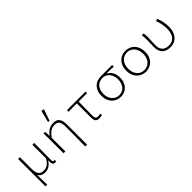

<svg xmlns="http://www.w3.org/2000/svg" viewBox="158 -1941 3283 3283"><g transform="rotate(-45 1800.0 -299.5)"><path d="M96 182V-480H140V-187Q140 -112 169 -70Q198 -28 264 -28Q285 -28 306.5 -32Q328 -36 350 -48.5Q372 -61 394.5 -85Q417 -109 441 -149V-480H485Q484 -374 483 -267.5Q482 -161 482 -58Q482 -42 489 -34.5Q496 -27 506 -27Q509 -27 512.5 -27Q516 -27 524 -29L531 7Q524 9 517 10.5Q510 12 500 12Q468 12 454.5 -10.5Q441 -33 443 -99H441Q406 -41 361 -15Q316 11 267 11Q225 11 191.5 -2.5Q158 -16 135 -58Q135 -15 135 16Q135 47 136 73Q137 99 137.5 124.5Q138 150 140 182Z M1059 180Q1061 59 1061.5 -63Q1062 -185 1062 -302Q1062 -379 1036.5 -415.5Q1011 -452 953 -452Q926 -452 902.5 -447Q879 -442 856.5 -429Q834 -416 810.5 -392Q787 -368 759 -331V0H715V-358Q715 -387 714 -415Q713 -443 710 -480H752L757 -379H759Q805 -443 852 -467.5Q899 -492 962 -492Q1036 -492 1070 -447Q1104 -402 1104 -308V180ZM938 -560 905 -567 960 -781 1011 -769Z M1571 12Q1519 12 1498.5 -15Q1478 -42 1478 -101V-442H1276V-476L1343 -480H1725V-442H1522Q1519 -266 1519 -95Q1519 -27 1577 -27Q1608 -27 1635 -36L1642 1Q1631 6 1611.5 9Q1592 12 1571 12Z M2093 12Q2048 12 2007 -4Q1966 -20 1935 -51.5Q1904 -83 1885.5 -129Q1867 -175 1867 -235Q1867 -299 1886 -345Q1905 -391 1936.5 -421Q1968 -451 2009.5 -465.5Q2051 -480 2095 -480H2369V-439Q2325 -442 2285.5 -444Q2246 -446 2202 -446V-442Q2255 -413 2284.5 -360.5Q2314 -308 2314 -232Q2314 -173 2296.5 -128Q2279 -83 2249 -51.5Q2219 -20 2178.5 -4Q2138 12 2093 12ZM2093 -27Q2131 -27 2163 -41.5Q2195 -56 2218.5 -83Q2242 -110 2255.5 -148.5Q2269 -187 2269 -234Q2269 -274 2257.5 -311.5Q2246 -349 2223.5 -378Q2201 -407 2169 -424Q2137 -441 2095 -441Q2057 -441 2024 -428Q1991 -415 1966.5 -389Q1942 -363 1928 -324.5Q1914 -286 1914 -235Q1914 -188 1928 -149.5Q1942 -111 1966 -84Q1990 -57 2022.5 -42Q2055 -27 2093 -27Z M2700 12Q2653 12 2611 -5Q2569 -22 2538 -54Q2507 -86 2489 -132.5Q2471 -179 2471 -239Q2471 -299 2489 -346.5Q2507 -394 2538 -426Q2569 -458 2611 -475Q2653 -492 2700 -492Q2747 -492 2789 -475Q2831 -458 2862 -426Q2893 -394 2911 -346.5Q2929 -299 2929 -239Q2929 -179 2911 -132.5Q2893 -86 2862 -54Q2831 -22 2789 -5Q2747 12 2700 12ZM2700 -27Q2740 -27 2773.5 -42.5Q2807 -58 2831 -86Q2855 -114 2868.5 -153Q2882 -192 2882 -239Q2882 -287 2868.5 -326Q2855 -365 2831 -393.5Q2807 -422 2773.5 -437.5Q2740 -453 2700 -453Q2659 -453 2625.5 -437.5Q2592 -422 2568 -393.5Q2544 -365 2531 -326Q2518 -287 2518 -239Q2518 -192 2531 -153Q2544 -114 2568 -86Q2592 -58 2625.5 -42.5Q2659 -27 2700 -27Z M3294 12Q3250 12 3213 1Q3176 -10 3149 -34Q3122 -58 3106.5 -96Q3091 -134 3091 -188Q3091 -231 3093 -273.5Q3095 -316 3095 -358Q3095 -387 3094 -415Q3093 -443 3088 -480H3132Q3137 -454 3137.5 -428.5Q3138 -403 3138 -372Q3138 -329 3135 -278Q3132 -227 3132 -188Q3132 -143 3145.5 -112Q3159 -81 3181.5 -62Q3204 -43 3234 -35Q3264 -27 3296 -27Q3333 -27 3365.5 -40.5Q3398 -54 3422 -81.5Q3446 -109 3460 -151.5Q3474 -194 3474 -252Q3474 -307 3464.5 -362Q3455 -417 3430 -480L3474 -492Q3497 -431 3508.5 -372Q3520 -313 3520 -252Q3520 -186 3502 -136.5Q3484 -87 3453.5 -54Q3423 -21 3381.5 -4.5Q3340 12 3294 12Z"/></g></svg>

Font: Source Code Pro Light
Style: Regular
Weight: 300
Monospace: yes
Designer: Paul D. Hunt, Teo Tuominen
Foundry: Adobe Systems Incorporated
Version: Version 2.030;PS 1.000;hotconv 16.6.51;makeotf.lib2.5.65220